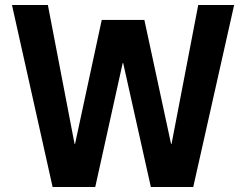

<svg xmlns="http://www.w3.org/2000/svg" viewBox="-20 -750 987 770"><path d="M191 0 28 -730H172L279 -173H281L388 -670H559L666 -173H668L775 -730H919L755 0H585L474 -497H472L362 0Z"/></svg>

Font: M PLUS 1 Thin
Style: Bold
Weight: 700
Version: Version 1.001